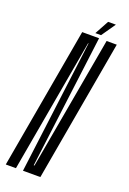

<svg xmlns="http://www.w3.org/2000/svg" viewBox="-183 -809 577 861"><g transform="rotate(20 106.0 -379.0)"><path d="M-36 0H12.5L125 -637H127L46 0H129L248 -675H199.5L86.5 -39.5H83L163.5 -675H83ZM140 -691H167L213.5 -758H176.5Z"/></g></svg>

Font: Anybody UltraCondensed Light
Style: Italic
Weight: 300
Width: 1
Italic angle: -10°
Version: Version 1.113;gftools[0.9.25]